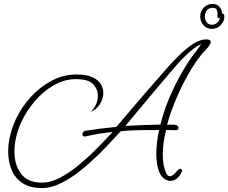

<svg xmlns="http://www.w3.org/2000/svg" viewBox="-20 -862 1171 985"><path d="M196 103Q135 103 96.5 78Q58 53 40 10.5Q22 -32 22 -84Q22 -164 61 -250Q90 -312 138 -364.5Q186 -417 246 -448.5Q306 -480 372 -480Q423 -480 453 -466.5Q483 -453 496.5 -431.5Q510 -410 510 -386Q510 -353 490 -324Q470 -295 441 -287Q440 -286 438 -286Q437 -285 434 -285Q436 -285 438 -286Q439 -286 439 -286L441 -287Q455 -293 468.5 -318Q482 -343 482 -372Q482 -404 458 -430Q434 -456 369 -456Q311 -456 256.5 -425Q202 -394 158.5 -343Q115 -292 88 -233Q54 -156 54 -83Q54 -17 88 29Q122 75 196 75Q239 75 285.5 51Q332 27 379.5 -11.5Q427 -50 472.5 -96Q518 -142 558 -185Q520 -181 485.5 -175.5Q451 -170 419 -162H415Q403 -162 403 -174Q403 -179 407 -184.5Q411 -190 418 -191Q491 -203 577 -211Q741 -405 839 -515Q937 -625 995 -650Q1018 -660 1039 -660Q1061 -660 1061 -646Q1061 -632 1034 -605Q998 -568 960.5 -506Q923 -444 890.5 -370.5Q858 -297 837 -222Q851 -222 860 -222.5Q869 -223 876 -222Q886 -221 891 -216Q896 -211 896 -206Q896 -194 881 -194Q871 -194 858.5 -194.5Q846 -195 832 -195Q815 -127 815 -70Q815 -56 816 -43Q817 -30 819 -18Q824 6 831.5 24Q839 42 852 42Q867 42 890 13Q898 4 905 4Q910 4 913 8.5Q916 13 912 21Q890 66 853 66Q833 66 814.5 48Q796 30 788 -10Q782 -39 782 -73Q782 -101 785.5 -131.5Q789 -162 796 -195Q755 -195 703.5 -194.5Q652 -194 600 -189Q599 -187 596 -184.5Q593 -182 591 -180Q551 -135 502 -85.5Q453 -36 400.5 7Q348 50 295.5 76.5Q243 103 196 103ZM623 -216Q672 -219 719 -220.5Q766 -222 803 -223Q821 -296 852 -367.5Q883 -439 919 -500Q955 -561 987 -600Q990 -604 996 -612.5Q1002 -621 1007.5 -628.5Q1013 -636 1011 -635Q957 -612 864.5 -503.5Q772 -395 623 -216ZM1131 -778Q1131 -752 1112.5 -733Q1094 -714 1066 -714Q1041 -714 1024 -733Q1007 -752 1007 -778Q1007 -804 1025.5 -823Q1044 -842 1070 -842Q1094 -842 1106.5 -826.5Q1119 -811 1119 -792H1120Q1131 -792 1131 -778ZM1031 -776Q1031 -761 1040 -748Q1049 -735 1068 -735Q1082 -735 1093.5 -744.5Q1105 -754 1109 -769L1106 -768Q1095 -768 1095 -780Q1095 -784 1095.5 -786.5Q1096 -789 1096 -793Q1096 -805 1091 -813.5Q1086 -822 1070 -822Q1052 -822 1041.5 -809Q1031 -796 1031 -776Z"/></svg>

Font: Ms Madi
Style: Regular
Weight: 400
Designer: Robert E. Leuschke
Foundry: Robert E. Leuschke
Version: Version 1.010; ttfautohint (v1.8.3)